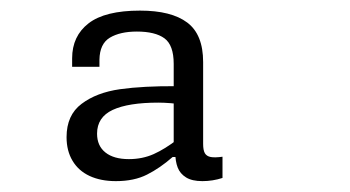

<svg xmlns="http://www.w3.org/2000/svg" viewBox="-20 -797 660 362"><path d="M363 -680V-525.5Q363 -514 366.2 -508.2Q369.5 -502.5 377.2 -501Q385 -499.5 399.5 -501.5V-461.5Q381 -455.5 361.5 -455.5Q342 -455.5 330.8 -462.5Q319.5 -469.5 315 -481.2Q310.5 -493 310.5 -509L307.5 -514V-676.5Q307.5 -712 290 -724.8Q272.5 -737.5 238 -737.5Q206.5 -737.5 187.2 -726Q168 -714.5 167.5 -684.5V-671H116V-687Q116 -729 147 -753Q178 -777 244 -777Q303 -777 333 -754.5Q363 -732 363 -680ZM278.5 -603.5Q222 -603.5 192.5 -589.8Q163 -576 163 -545Q163 -522 178.8 -509.5Q194.5 -497 223 -497Q248.5 -497 269.8 -506.5Q291 -516 315 -534.5L316.5 -501H305.5Q281.5 -480 257.2 -467.8Q233 -455.5 198.5 -455.5Q170 -455.5 149 -465.2Q128 -475 116.8 -493.8Q105.5 -512.5 105.5 -538.5Q105.5 -580 133.8 -601.2Q162 -622.5 206.2 -628.8Q250.5 -635 314 -634.5L329 -599.5Q299 -603.5 278.5 -603.5Z"/></svg>

Font: Monaspace Argon Var
Style: Regular
Weight: 400
Designer: Riley Cran and the Lettermatic Team
Version: Version 1.000 (Monaspace Argon Var)